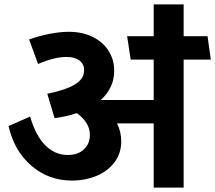

<svg xmlns="http://www.w3.org/2000/svg" viewBox="-20 -856 982 876"><path d="M817.9 0H681.2V-293H514.2Q533.2 -252.9 533.2 -211.9Q533.2 -156.7 502.7 -116Q472.2 -75.2 420.7 -53.7Q369.1 -32.2 308.1 -32.2Q202.1 -32.2 123.5 -99.6Q44.9 -167 19 -280.8L117.2 -324.2Q144 -234.4 188 -191.7Q231.9 -148.9 289.1 -148.9Q335.9 -148.9 363 -174.6Q390.1 -200.2 390.1 -240.2Q390.1 -270 374 -295.4Q357.9 -320.8 330.1 -339.8Q283.2 -323.7 229 -316.9L195.8 -428.2Q279.8 -445.3 321.8 -470.7Q363.8 -496.1 363.8 -535.2Q363.8 -564 342.3 -580.1Q320.8 -596.2 284.2 -596.2Q228 -596.2 153.8 -564L112.8 -675.8Q156.7 -691.9 205.3 -701.4Q253.9 -710.9 293.9 -710.9Q355 -710.9 402.1 -688Q449.2 -665 475.1 -624.5Q501 -584 501 -533.2Q501 -455.1 439.9 -399.9H681.2V-584H576.2L560.1 -690.9H681.2V-835.9H817.9V-690.9H926.8L941.9 -584H817.9Z"/></svg>

Font: Kadwa
Style: Regular
Weight: 400
Designer: Sol Matas
Foundry: Sol Matas
Version: Version 1.000;PS 001.000;hotconv 1.0.70;makeotf.lib2.5.58329